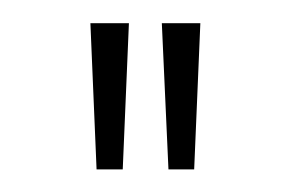

<svg xmlns="http://www.w3.org/2000/svg" viewBox="-20 -802 254 168"><path d="M121.6 -781.7H155.3L149.9 -653.8H127.4ZM59.1 -781.7H92.8L87.4 -653.8H64.5Z"/></svg>

Font: Spartan MB Thin
Style: Regular
Weight: 100
Designer: Matt Bailey, Mirko Velimirovic
Foundry: Matt Bailey
Version: Version 1.005